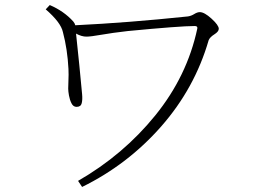

<svg xmlns="http://www.w3.org/2000/svg" viewBox="-20 -720 1040 760"><path d="M177 -700Q233 -676 270 -635Q276 -628 278 -620Q485 -630 724 -655Q737 -657 749 -664.5Q761 -672 771 -672Q789 -672 817.5 -646Q846 -620 846 -606Q846 -595 828.5 -584Q811 -573 806 -561Q751 -371 618.5 -220Q486 -69 305 20L289 -4Q468 -107 594.5 -263Q721 -419 761 -607Q763 -617 751 -617Q693 -617 485 -597Q424 -590 381.5 -582.5Q339 -575 322 -575Q303 -575 281 -587Q295 -457 305 -347Q307 -326 303.5 -311.5Q300 -297 283 -297Q270 -297 263 -311Q256 -325 253 -342Q250 -359 250 -369Q250 -389 251 -405.5Q252 -422 251 -447Q247 -525 229 -593Q221 -631 161 -683Z"/></svg>

Font: Minh Nguyen ExtraLight
Style: Regular
Weight: 250
Designer: Ryoko NISHIZUKA 西塚涼子 (kana & ideographs); Frank Grießhammer (Latin, Greek & Cyrillic); Wenlong ZHANG 张文龙 (bopomofo); San
Foundry: Adobe
Version: Version 1.100;July 7, 2023;FontCreator 14.0.0.2814 64-bit